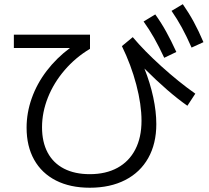

<svg xmlns="http://www.w3.org/2000/svg" viewBox="-20 -838 978 899"><path d="M104.5 -240.2Q104.5 -310.1 128.7 -378.2Q152.8 -446.3 198.7 -506.3Q244.6 -566.4 307.6 -613.3H44.9V-675.8H401.4V-609.4Q334 -569.3 283 -510Q231.9 -450.7 204.3 -381.3Q176.8 -312 176.8 -242.2Q176.8 -172.9 203.1 -123.5Q229.5 -74.2 279.8 -48.3Q330.1 -22.5 400.4 -22.5Q475.6 -22.5 530 -52.2Q584.5 -82 613.5 -138.2Q642.6 -194.3 642.6 -272.5Q642.6 -348.6 618.2 -441.4Q593.8 -534.2 550.8 -622.1L601.6 -664.1Q655.3 -600.1 736.1 -527.1Q816.9 -454.1 894.5 -399.4L857.4 -342.8Q768.6 -404.8 656.2 -517.1Q683.1 -449.7 697.5 -382.6Q711.9 -315.4 711.9 -256.8Q711.9 -165.5 674.3 -98.4Q636.7 -31.2 566.4 4.9Q496.1 41 400.4 41Q308.6 41 241.9 7.1Q175.3 -26.9 139.9 -90.1Q104.5 -153.3 104.5 -240.2ZM652.3 -737.3 707 -770.5Q735.4 -731 758.5 -689Q781.7 -647 805.7 -594.7L749 -567.4Q724.1 -620.6 701.4 -660.6Q678.7 -700.7 652.3 -737.3ZM783.2 -787.1 835.9 -818.4Q864.3 -777.8 887.2 -735.6Q910.2 -693.4 932.6 -640.6L877 -615.2Q854 -667.5 831.8 -708.3Q809.6 -749 783.2 -787.1Z"/></svg>

Font: Pretendard JP
Style: Regular
Weight: 400
Designer: Base glyphs from Inter by Rasmus Andersson; Hangeul glyphs from Noto Sans CJK(Source Han Sans) by Jang Soo-young and Kan
Foundry: Kil Hyung-jin
Version: Version 1.309